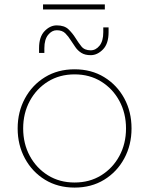

<svg xmlns="http://www.w3.org/2000/svg" viewBox="-20 -837 676 870"><path d="M318 13Q242 13 184 -22.5Q126 -58 93 -119Q60 -180 60 -255Q60 -330 93 -391Q126 -452 184 -487.5Q242 -523 318 -523Q394 -523 452 -487.5Q510 -452 543 -391.5Q576 -331 576 -255Q576 -180 543 -119Q510 -58 452 -22.5Q394 13 318 13ZM318 -10Q386 -10 438.5 -42.5Q491 -75 521 -130.5Q551 -186 551 -255Q551 -324 521 -379.5Q491 -435 438.5 -467.5Q386 -500 318 -500Q250 -500 197.5 -467.5Q145 -435 115 -379.5Q85 -324 85 -255Q85 -186 115 -130.5Q145 -75 197.5 -42.5Q250 -10 318 -10ZM391 -587Q365 -587 348.5 -597.5Q332 -608 321.5 -623.5Q311 -639 301 -654Q290 -672 276 -686Q262 -700 237 -700Q215 -700 198 -679Q181 -658 181 -619V-597H157V-619Q157 -670 182 -696Q207 -722 237 -722Q272 -722 290.5 -704Q309 -686 322 -665Q335 -644 349 -626.5Q363 -609 391 -609Q414 -609 431 -630Q448 -651 448 -691V-713H472V-691Q472 -639 446.5 -613Q421 -587 391 -587ZM175 -794V-817H455V-794Z"/></svg>

Font: MuseoModerno Thin Thin
Style: Regular
Weight: 250
Version: Version 1.003